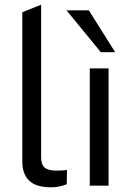

<svg xmlns="http://www.w3.org/2000/svg" viewBox="-20 -790 562 817"><path d="M198 7Q133 7 104 -21.5Q75 -50 75 -101V-738L155 -770V-120Q155 -91 169.5 -77.5Q184 -64 220 -64Q229 -64 240.5 -64.5Q252 -65 265 -67L264 -6Q247 1 230 4Q213 7 198 7Z M362 0V-499H442V0ZM409 -568 263 -746H358L470 -568Z"/></svg>

Font: REM Light
Style: Regular
Weight: 300
Designer: Octavio Pardo
Foundry: Ashler Design
Version: Version 1.005;gftools[0.9.28]